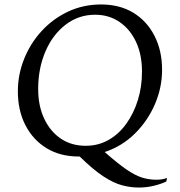

<svg xmlns="http://www.w3.org/2000/svg" viewBox="-20 -691 806 860"><path d="M332 10Q250 10 189 -27Q128 -64 94 -130Q60 -196 60 -282Q60 -357 88 -427Q116 -497 166.5 -552Q217 -607 285 -639Q353 -671 433 -671Q516 -671 577 -634Q638 -597 672 -530.5Q706 -464 706 -378Q706 -299 674 -224.5Q642 -150 584.5 -93Q527 -36 449 -10Q507 41 545.5 67.5Q584 94 615 104Q646 114 681 114Q709 114 728 106L725 122Q702 133 669.5 141Q637 149 602 149Q565 149 527 139Q489 129 443 99Q397 69 337 10ZM364 -38Q420 -38 466 -64Q512 -90 545.5 -136.5Q579 -183 597.5 -242.5Q616 -302 616 -370Q616 -446 589.5 -503Q563 -560 515.5 -592.5Q468 -625 406 -625Q332 -625 274 -580.5Q216 -536 183.5 -460.5Q151 -385 151 -292Q151 -217 178 -159.5Q205 -102 252.5 -70Q300 -38 364 -38Z"/></svg>

Font: Spectral
Style: Italic
Weight: 400
Italic angle: -10°
Designer: Jean-Baptiste Levee
Foundry: Production Type
Version: Version 2.001